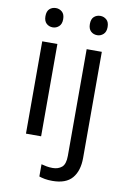

<svg xmlns="http://www.w3.org/2000/svg" viewBox="-104 -798 724 1098"><g transform="rotate(10 258.0 -248.5)"><path d="M130 -737Q150 -737 165.5 -723.5Q181 -710 181 -681Q181 -653 165.5 -639Q150 -625 130 -625Q108 -625 93 -639Q78 -653 78 -681Q78 -710 93 -723.5Q108 -737 130 -737ZM173 -536V0H85V-536ZM336 -681Q336 -710 351 -723.5Q366 -737 388 -737Q408 -737 423.5 -723.5Q439 -710 439 -681Q439 -653 423.5 -639Q408 -625 388 -625Q366 -625 351 -639Q336 -653 336 -681ZM280 240Q255 240 236 236.5Q217 233 203 228V157Q218 161 234 164Q250 167 269 167Q301 167 322 149.5Q343 132 343 83V-536H431V80Q431 155 395 197.5Q359 240 280 240Z"/></g></svg>

Font: Noto Sans Tifinagh Ahaggar
Style: Regular
Weight: 400
Designer: JamraPatel
Foundry: JamraPatel LLC
Version: Version 2.006; ttfautohint (v1.8.4.7-5d5b)